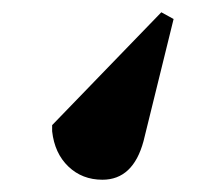

<svg xmlns="http://www.w3.org/2000/svg" viewBox="-20 -113 361 313"><path d="M243 -93 263 -82 214 117Q197 180 147 180Q114 180 91.5 158.5Q69 137 65 101V91Z"/></svg>

Font: Literata 72pt Black
Style: Regular
Weight: 900
Designer: Latin by Veronika Burian and Jose Scaglione. Greek by Irene Vlachou. Cyrillic by Vera Evstafieva.
Foundry: TypeTogether
Version: Version 3.002